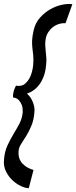

<svg xmlns="http://www.w3.org/2000/svg" viewBox="-40 -852 393 990"><path d="M108.4 118.2Q90.8 118.2 67.9 107.4Q44.9 96.7 24.4 77.6Q3.9 58.6 -9.3 31.7Q-22.5 4.9 -19.5 -27.3Q-16.6 -69.3 -2 -101.1Q12.7 -132.8 29.3 -160.2Q45.9 -187.5 60.1 -214.4Q74.2 -241.2 77.1 -273.4Q78.1 -292 73.2 -308.6Q68.4 -322.3 58.1 -334.5Q47.9 -346.7 27.3 -349.6Q26.4 -355.5 26.9 -360.4Q27.3 -365.2 28.3 -370.1Q29.3 -375 30.3 -379.9Q33.2 -390.6 37.1 -399.4Q41 -408.2 43 -410.2Q72.3 -405.3 89.4 -420.4Q106.4 -435.5 116.2 -457Q127 -481.4 130.9 -514.6Q133.8 -547.9 131.3 -567.4Q128.9 -586.9 127 -604.5Q125 -622.1 125.5 -642.6Q126 -663.1 133.8 -697.3Q142.6 -734.4 166.5 -761.2Q190.4 -788.1 220.2 -804.7Q250 -821.3 280.8 -827.6Q311.5 -834 333 -830.1L297.9 -732.4Q280.3 -733.4 263.2 -728Q246.1 -722.7 231.9 -711.4Q217.8 -700.2 208 -684.6Q198.2 -668.9 195.3 -649.4Q192.4 -631.8 193.4 -616.7Q194.3 -601.6 195.8 -586.9Q197.3 -572.3 198.7 -556.6Q200.2 -541 198.2 -521.5Q194.3 -464.8 168.9 -424.8Q143.6 -384.8 98.6 -369.1Q116.2 -355.5 127.9 -329.1Q139.6 -302.7 137.7 -277.3Q134.8 -234.4 122.1 -204.1Q109.4 -173.8 95.2 -150.9Q81.1 -127.9 68.8 -109.4Q56.6 -90.8 55.7 -71.3Q54.7 -58.6 57.1 -44.9Q59.6 -31.2 67.9 -18.6Q76.2 -5.9 91.8 5.4Q107.4 16.6 132.8 24.4L108.4 118.2Z"/></svg>

Font: Satisfy
Style: Regular
Weight: 400
Designer: Font Diner, Inc
Foundry: Font Diner, Inc
Version: Version 1.000